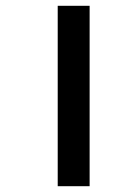

<svg xmlns="http://www.w3.org/2000/svg" viewBox="-20 -642 421 662"><path d="M179 -622V0H289V-622Z"/></svg>

Font: Noto Sans Devanagari UI SemiCondensed SemiBold
Style: Regular
Weight: 600
Width: 4
Designer: Jelle Bosma - Monotype Design Team
Foundry: Monotype Imaging Inc.
Version: Version 2.004